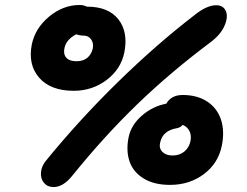

<svg xmlns="http://www.w3.org/2000/svg" viewBox="-20 -737 999 778"><path d="M278.8 -369.1Q185.1 -369.1 138.9 -421.9Q92.8 -474.6 108.9 -557.1Q122.6 -623 179.2 -669.9Q235.8 -716.8 303.2 -716.8Q318.4 -716.8 332 -710H333Q419.4 -710 459.7 -658.7Q500 -607.4 483.9 -524.9Q470.2 -457 412.1 -413.1Q354 -369.1 278.8 -369.1ZM196.8 21Q172.9 21 158.4 4.2Q144 -12.7 146 -38.3Q147.9 -64 167 -86.9Q302.7 -252.9 458 -404.8Q613.3 -556.6 768.1 -675.8Q817.9 -715.8 856 -715.8Q884.8 -715.8 895 -692.4Q905.3 -668.9 890.1 -633.5Q875 -598.1 836.9 -568.8Q668.9 -442.9 535.4 -313.7Q401.9 -184.6 272 -23.9Q235.8 21 196.8 21ZM241.2 -542Q235.8 -518.1 248.5 -503.4Q261.2 -488.8 290 -488.8Q316.9 -488.8 333.7 -502.7Q350.6 -516.6 356 -541Q359.9 -562.5 349.1 -577.6Q338.4 -592.8 317.9 -592.8Q303.2 -592.8 289.1 -598.1Q248 -576.7 241.2 -542ZM668.9 12.2Q604 12.2 561.8 -13.9Q519.5 -40 504.9 -83Q490.2 -126 501 -180.2Q511.2 -230.5 554.7 -268.3Q598.1 -306.2 653.8 -316.9Q673.8 -352.1 720.2 -352.1Q779.8 -352.1 820.3 -325Q860.8 -297.9 875.7 -251.5Q890.6 -205.1 878.9 -147Q864.7 -75.7 806.4 -31.7Q748 12.2 668.9 12.2ZM628.9 -159.2Q623.5 -136.7 637.9 -121.8Q652.3 -106.9 679.2 -106.9Q707.5 -106.9 727.1 -123Q746.6 -139.2 752 -166Q756.3 -188.5 747.6 -206.1Q738.8 -223.6 720.2 -231Q711.4 -220.7 698.2 -217.8Q639.2 -208.5 628.9 -159.2Z"/></svg>

Font: Shantell Sans Normal
Style: Italic
Weight: 600
Italic angle: -11.31°
Designer: Stephen Nixon, Anya Danilova, Shantell Martin
Foundry: Arrow Type
Version: Version 1.006;[559af2be0]